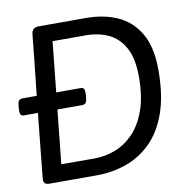

<svg xmlns="http://www.w3.org/2000/svg" viewBox="-80 -778 854 857"><g transform="rotate(-10 347.5 -350.0)"><path d="M16 -320Q-1 -320 -1 -342Q-1 -359 2 -377.5Q5 -396 24 -396H288Q305 -396 305 -374Q305 -357 302 -338.5Q299 -320 280 -320ZM365 -700Q444 -700 506.5 -672.5Q569 -645 606 -582.5Q643 -520 643 -415Q643 -299 614 -219Q585 -139 535 -91Q485 -43 422 -21.5Q359 0 292 0H77Q63 0 56.5 -5.5Q50 -11 50 -24Q50 -27 53.5 -60.5Q57 -94 62.5 -149Q68 -204 75 -271.5Q82 -339 89.5 -410.5Q97 -482 104.5 -549Q112 -616 117 -670Q120 -700 150 -700ZM350 -624H200L143 -76H293Q342 -76 388 -93.5Q434 -111 471 -149.5Q508 -188 530 -250Q552 -312 552 -401Q552 -484 525 -533Q498 -582 452.5 -603Q407 -624 350 -624Z"/></g></svg>

Font: Asap VF Beta
Style: Italic
Weight: 400
Italic angle: -6°
Designer: Pablo Cosgaya
Foundry: Pablo Cosgaya
Version: Version 1.007